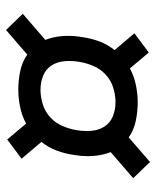

<svg xmlns="http://www.w3.org/2000/svg" viewBox="40 -660 520 640"><g transform="rotate(90 300.0 -340.0)"><path d="M80 -100 26 -156 113 -231Q102 -259 100 -291Q98 -323 104 -356Q108 -384 118 -411Q128 -438 147 -462L91 -528L155 -576L208 -513Q234 -527 263.5 -533Q293 -539 321 -539Q353 -539 383.5 -532.5Q414 -526 438 -509L520 -580L574 -524L487 -449Q498 -421 500 -389Q502 -357 496 -324Q492 -296 482 -269Q472 -242 453 -218L509 -152L445 -104L392 -167Q366 -153 336.5 -147Q307 -141 279 -141Q247 -141 216.5 -147.5Q186 -154 162 -171ZM279 -215Q303 -215 327.5 -222.5Q352 -230 371 -247.5Q390 -265 400 -288.5Q410 -312 414 -336Q418 -361 416 -385Q414 -409 402 -428Q390 -447 368 -456Q346 -465 321 -465Q297 -465 272.5 -457.5Q248 -450 229 -432.5Q210 -415 200 -391.5Q190 -368 186 -344Q182 -319 184 -295Q186 -271 198 -252Q210 -233 232 -224Q254 -215 279 -215Z"/></g></svg>

Font: Iosevka Aile
Style: Italic
Weight: 400
Italic angle: -9°
Designer: Belleve Invis
Foundry: Belleve Invis
Version: Version 28.0.1; ttfautohint (v1.8.4)